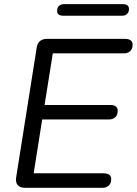

<svg xmlns="http://www.w3.org/2000/svg" viewBox="-20 -889 648 909"><path d="M98.2 0Q74.3 0 63.7 -12.6Q53 -25.3 56.4 -48.6L153.8 -663.7Q157.2 -684.6 169.6 -694.8Q182 -705 202.4 -705H571.3Q588.8 -705 598.3 -698.2Q607.8 -691.4 607.8 -677.8Q607.8 -657.3 596.3 -646.8Q584.9 -636.4 567.4 -636.4H230L191 -392H501.2Q518.7 -392 528 -385.2Q537.2 -378.5 537.2 -364.8Q537.2 -344.3 525.8 -333.9Q514.3 -323.4 496.8 -323.4H179.8L139.4 -68.6H470Q487.5 -68.6 497 -61.8Q506.5 -55 506.5 -41.4Q506.5 -20.9 495 -10.4Q483.6 0 466.1 0ZM280.3 -814.5Q250.4 -814.5 250.4 -837.5Q250.4 -852.8 259.5 -861.1Q268.6 -869.4 283.3 -869.4H560.8Q590.7 -869.4 590.7 -846.3Q590.7 -832.1 581.9 -823.3Q573.1 -814.5 557.9 -814.5Z"/></svg>

Font: Nunito ExtraLight
Style: Italic
Weight: 200
Italic angle: -9°
Designer: Vernon Adams
Foundry: Vernon Adams
Version: Version 3.602